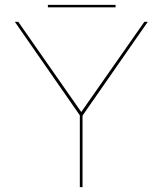

<svg xmlns="http://www.w3.org/2000/svg" viewBox="-20 -764 683 784"><path d="M306 0H317V-292L583.5 -675H569.5L312 -307H311.5L54.5 -675H40.5L306 -293ZM175.5 -734H452V-744H175.5Z"/></svg>

Font: Anybody SemiExpanded Thin
Style: Regular
Weight: 250
Width: 6
Version: Version 1.113;gftools[0.9.25]